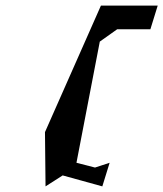

<svg xmlns="http://www.w3.org/2000/svg" viewBox="-20 -808 581 683"><path d="M140 -338 142 -145 203 -184 344 -145 370 -229 318 -212 252 -229 335 -660 397 -704H515L541 -788H339Z"/></svg>

Font: bitstorm
Style: obl
Weight: 400
Version: Version 0.2